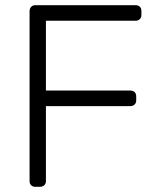

<svg xmlns="http://www.w3.org/2000/svg" viewBox="-20 -720 610 740"><path d="M116 0Q106 0 100 -6Q94 -12 94 -22V-677Q94 -687 100 -693.5Q106 -700 116 -700H502Q513 -700 519 -694Q525 -688 525 -677V-662Q525 -652 518.5 -646Q512 -640 502 -640H157V-371H482Q493 -371 499 -365Q505 -359 505 -348V-333Q505 -323 498.5 -317Q492 -311 482 -311H157V-22Q157 -12 150.5 -6Q144 0 134 0Z"/></svg>

Font: Rubik AZ
Style: Regular
Weight: 300
Designer: Hubert and Fischer
Foundry: Hubert & Fischer
Version: Version 2.000